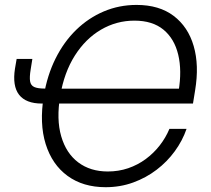

<svg xmlns="http://www.w3.org/2000/svg" viewBox="-20 -758 865 788"><path d="M413.6 10.3Q320.8 10.3 257.3 -36.1Q193.8 -82.5 167.5 -166.7Q141.1 -251 159.7 -364.7Q173.8 -449.2 208 -517.8Q242.2 -586.4 292.7 -635.5Q343.3 -684.6 406.2 -711.2Q469.2 -737.8 540.5 -737.8Q633.3 -737.8 692.6 -692.9Q752 -647.9 774.9 -569.1Q797.9 -490.2 780.8 -387.2L772 -333H205.6L215.3 -394H736.3L712.9 -383.8Q727.1 -468.3 711.4 -533.7Q695.8 -599.1 650.9 -636.2Q606 -673.3 531.7 -673.3Q458 -673.3 394.5 -636.2Q331.1 -599.1 287.1 -529.8Q243.2 -460.4 227.1 -364.7Q210.9 -268.6 231.2 -198.7Q251.5 -128.9 301 -91.6Q350.6 -54.2 422.4 -54.2Q466.8 -54.2 506.1 -67.6Q545.4 -81.1 578.1 -105.2Q610.8 -129.4 635.5 -161.1Q660.2 -192.9 675.3 -229H745.6Q729 -180.7 697.5 -137.5Q666 -94.2 622.8 -61.3Q579.6 -28.3 526.6 -9Q473.6 10.3 413.6 10.3ZM48.3 -516.1H112.8L106 -473.6Q100.6 -441.4 103.5 -424.3Q106.4 -407.2 120.6 -400.9Q134.8 -394.5 163.1 -394.5H189.9L180.2 -333H151.9Q86.4 -333 58.3 -369.1Q30.3 -405.3 41.5 -476.6Z"/></svg>

Font: Inter 18pt Light
Style: Italic
Weight: 300
Italic angle: -9.3988°
Designer: Rasmus Andersson
Foundry: rsms
Version: Version 4.001;git-66647c0bb